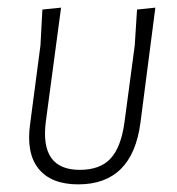

<svg xmlns="http://www.w3.org/2000/svg" viewBox="-20 -479 464 503"><path d="M185 4Q114 4 81 -37Q48 -78 59 -155L86 -360L91 -454L140 -459L100 -160Q84 -34 189 -34Q242 -34 269.5 -63.5Q297 -93 306 -158L333 -360L339 -454L387 -459L348 -158Q327 4 185 4Z"/></svg>

Font: Alegreya Sans SC Light
Style: Italic
Weight: 300
Italic angle: -7°
Designer: Juan Pablo del Peral
Foundry: Huerta Tipografica
Version: Version 2.007